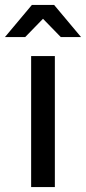

<svg xmlns="http://www.w3.org/2000/svg" viewBox="-35 -757 348 777"><path d="M184 -737 293 -607H211L139 -681L67 -607H-15L94 -737ZM91 0V-530H187V0Z"/></svg>

Font: Montserrat
Style: Regular
Weight: 500
Designer: Julieta Ulanovsky
Foundry: Julieta Ulanovsky
Version: Version 7.200;PS 007.200;hotconv 1.0.88;makeotf.lib2.5.64775